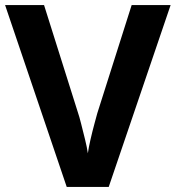

<svg xmlns="http://www.w3.org/2000/svg" viewBox="-20 -734 690 754"><path d="M650 -714 407 0H242L0 -714H153L287 -289Q291 -278 298.5 -248.5Q306 -219 314 -186.5Q322 -154 325 -132Q328 -154 335.5 -186.5Q343 -219 351 -248.5Q359 -278 362 -289L497 -714Z"/></svg>

Font: Noto Sans Gurmukhi
Style: Bold
Weight: 700
Designer: Jelle Bosma - Monotype Design Team
Foundry: Monotype Imaging Inc.
Version: Version 2.004; ttfautohint (v1.8.4.7-5d5b)